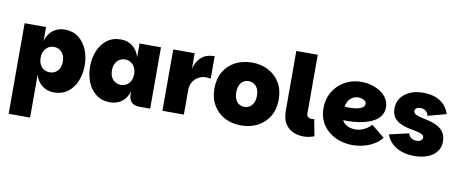

<svg xmlns="http://www.w3.org/2000/svg" viewBox="-80 -1101 4139 1729"><g transform="rotate(10 1989.0 -236.5)"><path d="M423 7Q362 7 316 -27.5Q270 -62 252 -125V267H56V-561H252V-435Q270 -498 316 -533Q362 -568 423 -568Q497 -568 549 -528.5Q601 -489 628 -423.5Q655 -358 655 -280Q655 -202 628 -136.5Q601 -71 549 -32Q497 7 423 7ZM354 -165Q383 -165 406 -179Q429 -193 442 -218.5Q455 -244 455 -280Q455 -316 442 -342Q429 -368 406 -382.5Q383 -397 354 -397Q325 -397 302 -382.5Q279 -368 265.5 -342Q252 -316 252 -280Q252 -244 265.5 -218.5Q279 -193 302 -179Q325 -165 354 -165Z M936 7Q862 7 810 -32Q758 -71 731 -136.5Q704 -202 704 -280Q704 -358 731 -423.5Q758 -489 810 -528.5Q862 -568 936 -568Q998 -568 1043.5 -533Q1089 -498 1107 -435V-561H1303V0H1203Q1157 0 1132 -25Q1107 -50 1107 -96V-125Q1089 -62 1043.5 -27.5Q998 7 936 7ZM1005 -165Q1034 -165 1057 -179Q1080 -193 1093.5 -218.5Q1107 -244 1107 -280Q1107 -316 1093.5 -342Q1080 -368 1057 -382.5Q1034 -397 1005 -397Q976 -397 953 -382.5Q930 -368 917 -342Q904 -316 904 -280Q904 -244 917 -218.5Q930 -193 953 -179Q976 -165 1005 -165Z M1415 0V-561H1611V0ZM1588 -221 1611 -420Q1628 -488 1673 -527Q1718 -566 1793 -566V-360Q1781 -363 1770 -364Q1759 -365 1748 -365Q1713 -365 1681.5 -348Q1650 -331 1630.5 -299Q1611 -267 1611 -221Z M2134 7Q2050 7 1984 -27.5Q1918 -62 1879.5 -127Q1841 -192 1841 -281Q1841 -370 1879.5 -434.5Q1918 -499 1984.5 -533.5Q2051 -568 2135 -568Q2219 -568 2285.5 -533.5Q2352 -499 2390.5 -434.5Q2429 -370 2429 -281Q2429 -192 2390 -127Q2351 -62 2284.5 -27.5Q2218 7 2134 7ZM2134 -163Q2159 -163 2181 -175.5Q2203 -188 2216.5 -214.5Q2230 -241 2230 -281Q2230 -321 2216.5 -347Q2203 -373 2181.5 -385.5Q2160 -398 2135 -398Q2110 -398 2088.5 -385.5Q2067 -373 2054 -347Q2041 -321 2041 -281Q2041 -241 2053.5 -214.5Q2066 -188 2087.5 -175.5Q2109 -163 2134 -163Z M2509 -196V-740H2705V-203Q2705 -181 2718.5 -171Q2732 -161 2750 -161Q2763 -161 2774 -165L2803 -12Q2757 7 2702 7Q2655 7 2610.5 -12Q2566 -31 2537.5 -75.5Q2509 -120 2509 -196Z M3150 7Q3092 7 3036.5 -11Q2981 -29 2936.5 -64.5Q2892 -100 2865.5 -153Q2839 -206 2839 -276Q2839 -340 2862 -393.5Q2885 -447 2926 -486Q2967 -525 3020.5 -546.5Q3074 -568 3135 -568Q3182 -568 3227.5 -555.5Q3273 -543 3310.5 -518.5Q3348 -494 3370 -459Q3392 -424 3392 -380Q3392 -328 3363 -293Q3334 -258 3286 -237.5Q3238 -217 3181.5 -208Q3125 -199 3071 -199Q3065 -199 3058.5 -199Q3052 -199 3046 -199.5Q3040 -200 3034 -200Q3039 -183 3056.5 -168Q3074 -153 3100 -144.5Q3126 -136 3154 -136Q3185 -136 3212 -146Q3239 -156 3261.5 -171.5Q3284 -187 3299 -204L3419 -107Q3390 -69 3346.5 -43.5Q3303 -18 3252.5 -5.5Q3202 7 3150 7ZM3067 -320Q3090 -320 3114.5 -322.5Q3139 -325 3159.5 -331.5Q3180 -338 3193 -350Q3206 -362 3206 -380Q3206 -394 3195 -404Q3184 -414 3167.5 -419.5Q3151 -425 3134 -425Q3100 -425 3075.5 -408Q3051 -391 3038.5 -367Q3026 -343 3024 -322Q3031 -321 3043.5 -320.5Q3056 -320 3067 -320Z M3717 7Q3654 7 3601.5 -11Q3549 -29 3513 -63.5Q3477 -98 3460 -145L3639 -186Q3645 -161 3665 -146.5Q3685 -132 3716 -132Q3741 -132 3755 -143Q3769 -154 3769 -169Q3769 -190 3747.5 -200Q3726 -210 3691.5 -216.5Q3657 -223 3619 -231.5Q3581 -240 3546.5 -257Q3512 -274 3490.5 -305Q3469 -336 3469 -387Q3469 -436 3496 -477Q3523 -518 3575 -543Q3627 -568 3703 -568Q3767 -568 3815.5 -549Q3864 -530 3895.5 -495.5Q3927 -461 3941 -415L3773 -370Q3768 -397 3749.5 -412.5Q3731 -428 3699 -428Q3675 -428 3662.5 -418Q3650 -408 3650 -392Q3650 -372 3671.5 -361.5Q3693 -351 3727.5 -344Q3762 -337 3800.5 -327Q3839 -317 3873.5 -298.5Q3908 -280 3929.5 -247.5Q3951 -215 3951 -162Q3951 -112 3922 -73.5Q3893 -35 3840.5 -14Q3788 7 3717 7Z"/></g></svg>

Font: Parkinsans ExtraBold
Style: Regular
Weight: 800
Designer: Red Stone, Indian Type Foundry
Foundry: Indian Type Foundry
Version: Version 1.000